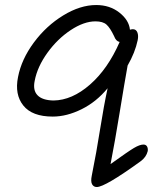

<svg xmlns="http://www.w3.org/2000/svg" viewBox="-20 -522 608 764"><path d="M365.2 222.2Q352.5 222.2 346.4 211.2Q340.3 200.2 345.2 176.8Q363.8 84.5 378.4 -8.3Q393.1 -101.1 408.2 -170.9Q363.8 -116.7 304.7 -87.4Q245.6 -58.1 189.9 -58.1Q107.9 -58.1 72.8 -102.1Q37.6 -146 51.8 -215.8Q65.4 -286.1 114.7 -352.8Q164.1 -419.4 231.7 -460.7Q299.3 -502 362.8 -502Q417 -502 455.1 -471.9Q493.2 -441.9 497.1 -403.8Q504.9 -405.8 508.8 -405.8Q521.5 -405.8 526.6 -393.1Q531.7 -380.4 527.8 -361.8Q517.6 -313 487.8 -261.2Q475.6 -193.8 456.3 -75.2Q437 43.5 419.9 130.9Q489.7 80.6 512.9 66.9Q536.1 53.2 550.8 53.2Q560.5 53.2 564.9 60.5Q569.3 67.9 567.9 79.1Q562 103.5 539.1 120.1Q397.9 222.2 365.2 222.2ZM118.2 -201.2Q109.9 -163.1 129.2 -143.1Q148.4 -123 192.9 -122.1Q266.6 -123 337.9 -185.3Q409.2 -247.6 456.1 -355Q441.4 -357.9 434.1 -377.9Q418 -411.6 403.6 -424.3Q389.2 -437 359.9 -437Q314 -437 261.2 -402.1Q208.5 -367.2 168.7 -312Q128.9 -256.8 118.2 -201.2Z"/></svg>

Font: Shantell Sans Irregular Bouncy
Style: Italic
Weight: 300
Italic angle: -11.31°
Designer: Stephen Nixon, Anya Danilova, Shantell Martin
Foundry: Arrow Type
Version: Version 1.006;[9816181b4]